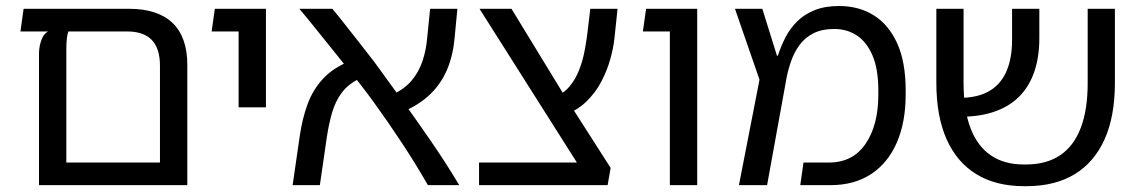

<svg xmlns="http://www.w3.org/2000/svg" viewBox="-20 -623 3836 646"><path d="M413.9 -593.4Q510.8 -593.4 560.5 -545.8Q610.2 -498.1 610.2 -405.1V0H111.2V-444.1Q111.2 -456 114.1 -470.4Q116.9 -484.8 123.4 -497.8Q130 -510.9 141.9 -517.2H48.8L59.4 -593.4ZM518.2 -76.1V-402.1Q518.2 -460 490.7 -488.6Q463.1 -517.2 407.4 -517.2H210.1Q206.2 -506.9 204.8 -492.1Q203.2 -477.2 203.2 -462.1V-76.1Z M782.8 -261.8V-593.4H874.8V-261.8ZM692.1 -517.2 702.8 -593.4H835.4V-517.2Z M1419.8 0Q1376.4 -75.4 1330.4 -144.9Q1284.4 -214.5 1238.8 -277.4Q1193.1 -340.2 1149 -393.5Q1123.9 -425.1 1100.1 -454.5Q1076.4 -483.9 1055.5 -509.9Q1034.6 -536 1017.4 -557.2Q1000.2 -578.4 987.2 -593.4H1098.2Q1117 -571.2 1138.1 -544.2Q1159.1 -517.2 1184.2 -485.6Q1209.4 -453.9 1238.5 -415.9Q1281.5 -357.1 1330.8 -288.9Q1380.1 -220.8 1430.2 -147.8Q1480.4 -74.8 1525.2 0ZM964.6 0 988.6 -166.1Q997.2 -224.4 1014.8 -272.4Q1032.4 -320.5 1066.2 -357.4Q1100 -394.4 1156.5 -417L1187.1 -357.1Q1151.1 -339.5 1129.9 -311Q1108.6 -282.5 1097.7 -245.4Q1086.8 -208.4 1079.9 -163.1L1056.2 0ZM1333.2 -246.1 1303 -306Q1341.2 -324 1364.9 -351.9Q1388.6 -379.8 1401.3 -417Q1414 -454.2 1417.6 -498.8L1427.2 -593.4H1518.9L1509.6 -495.8Q1504.6 -437.9 1484.7 -389.9Q1464.8 -342 1427.4 -305.9Q1390.1 -269.8 1333.2 -246.1Z M1966.1 -5 1593.4 -593.4H1700.9L1884 -293.4L2034.5 -58.1ZM1591.8 0V-76.1H2003.2L2034.5 -58.1L2024.4 0ZM1870.9 -233.6 1844.4 -296.6Q1875.9 -307.6 1896.2 -332.1Q1916.6 -356.5 1928.6 -387.7Q1940.6 -418.9 1946.4 -449.2Q1952.2 -479.6 1955.2 -502.5L1966.1 -593.4H2057.8L2047.2 -492.6Q2043.9 -462.4 2033.4 -424.2Q2022.9 -386.1 2002.9 -347.9Q1983 -309.8 1950.6 -279.1Q1918.1 -248.5 1870.9 -233.6Z M2233.8 0V-593.4H2325.8V0ZM2143.1 -517.2 2153.8 -593.4H2293.9V-517.2Z M2466.2 0 2535.4 -354.9 2452.9 -593.4H2544.9L2594.2 -435.4H2597.1Q2607.5 -467.5 2622.9 -497.6Q2638.4 -527.6 2662.3 -551.2Q2686.2 -574.8 2720.9 -588.8Q2755.5 -602.8 2803 -602.8Q2869.5 -602.8 2919.7 -571.6Q2969.9 -540.4 2998.6 -477.4Q3027.2 -414.5 3027.2 -318.8V-304.5Q3027.2 -212.6 2997.8 -144.1Q2968.2 -75.5 2911.7 -37.8Q2855.1 0 2773.1 0H2672.6L2683.4 -76.1H2768.8Q2849.1 -76.1 2892.2 -138.9Q2935.2 -201.8 2935.2 -304.5V-318.8Q2935.2 -390.5 2915.7 -436.2Q2896.1 -481.9 2862.9 -503.7Q2829.6 -525.5 2787.2 -525.5Q2745 -525.5 2716.2 -510.6Q2687.4 -495.8 2669.3 -470.6Q2651.2 -445.4 2640.7 -414.4Q2630.1 -383.5 2624.8 -352L2560.9 0Z M3425.4 3.4Q3331.2 3.4 3265.4 -36.7Q3199.6 -76.8 3165 -154.3Q3130.4 -231.9 3130.4 -345.2V-593.4H3222V-344.5Q3222 -253.6 3245.2 -192.4Q3268.5 -131.1 3313.6 -100.4Q3358.8 -69.6 3423.9 -69.6H3433.6Q3501 -70 3546.8 -100.6Q3592.5 -131.1 3616.1 -192.2Q3639.6 -253.2 3639.6 -343.8V-593.4H3731.2V-344.9Q3731.2 -231.5 3696.4 -154.1Q3661.5 -76.8 3595.8 -36.9Q3530.1 3 3435.5 3.4ZM3197.6 -230.4 3191.4 -294.2Q3257.9 -290.9 3300.8 -312.5Q3343.6 -334.1 3364.4 -378.9Q3385.2 -423.8 3385.2 -488.4V-593.4H3476.9V-493.6Q3476.9 -431.4 3459.9 -381.5Q3442.9 -331.6 3408.5 -297.4Q3374.1 -263.1 3321.5 -245.9Q3268.9 -228.6 3197.6 -230.4Z"/></svg>

Font: Noto Sans Hebrew Light
Style: Regular
Weight: 100
Version: Version 3.000